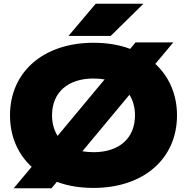

<svg xmlns="http://www.w3.org/2000/svg" viewBox="-20 -998 1010 1037"><path d="M54 19H258L287 -16C345 6 412 17 485 17C755 17 936 -140 936 -375C936 -489 893 -584 819 -653L916 -769H712L683 -734C625 -756 558 -767 485 -767C215 -767 34 -610 34 -375C34 -261 77 -165 151 -97ZM261 -375C261 -499 347 -574 485 -574C506 -574 527 -572 545 -569L291 -264C272 -295 261 -332 261 -375ZM485 -176C464 -176 444 -178 425 -181L679 -486C699 -455 709 -418 709 -375C709 -251 624 -176 485 -176ZM350 -804H578L755 -978H497Z"/></svg>

Font: Bounded ExtBd
Style: Regular
Weight: 800
Designer: Vlad Churkin
Version: Version 3.0